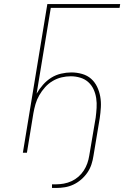

<svg xmlns="http://www.w3.org/2000/svg" viewBox="-20 -755 640 949"><path d="M258 174H237V156H258Q276 156 295.5 152.5Q315 149 333.5 140.5Q352 132 367.5 118.5Q383 105 394 88Q405 71 411.5 52.5Q418 34 421 15L453 -174Q456 -198 457.5 -222Q459 -246 455.5 -269.5Q452 -293 442.5 -313.5Q433 -334 416.5 -349Q400 -364 377 -371Q354 -378 330 -378Q307 -378 284 -372.5Q261 -367 240 -354.5Q219 -342 202.5 -323.5Q186 -305 174 -284Q162 -263 155.5 -240.5Q149 -218 145 -195L113 0H93L214 -735H574L571 -716H231L161 -292Q174 -315 192.5 -336Q211 -357 233.5 -371Q256 -385 282 -391Q308 -397 333 -397Q360 -397 386 -389.5Q412 -382 430.5 -365.5Q449 -349 460 -326Q471 -303 475.5 -277.5Q480 -252 478.5 -225Q477 -198 473 -171L442 15Q439 36 432 57.5Q425 79 412 98Q399 117 381 132.5Q363 148 342.5 157.5Q322 167 300.5 170.5Q279 174 258 174Z"/></svg>

Font: Iosevka Thin Extended Oblique
Style: Regular
Weight: 100
Width: 7
Italic angle: -9°
Monospace: yes
Designer: Belleve Invis
Foundry: Belleve Invis
Version: Version 32.5.0; ttfautohint (v1.8.4)